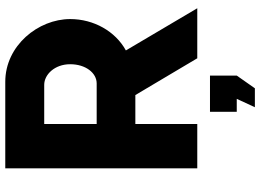

<svg xmlns="http://www.w3.org/2000/svg" viewBox="-146 -604 963 710"><g transform="rotate(-90 335.0 -248.5)"><path d="M364 213 411 146V47H277V146H325L294 213ZM232 0V-229H339L475 0H660L504 -264C575 -303 620 -383 620 -470C620 -588 522 -710 388 -710H68V0ZM232 -566H377C414 -566 453 -528 453 -470C453 -413 421 -372 382 -372H232Z"/></g></svg>

Font: Raleway
Style: ExtraBold
Weight: 800
Designer: Matt McInerney, Pablo Impallari, Rodrigo Fuenzalida
Foundry: Matt McInerney, Pablo Impallari, Rodrigo Fuenzalida
Version: Version 3.000